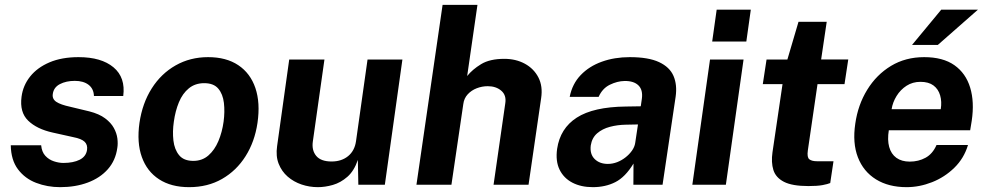

<svg xmlns="http://www.w3.org/2000/svg" viewBox="-20 -763 4074 793"><path d="M228.5 10Q175.5 10 129.2 -7.8Q83 -25.5 54.2 -63.8Q25.5 -102 24.5 -163H150Q152.5 -135.5 167.2 -119.5Q182 -103.5 202.5 -96.8Q223 -90 242 -90Q282.5 -90 309 -103.2Q335.5 -116.5 339.5 -144Q342.5 -165 329.5 -177.5Q316.5 -190 283 -196.5L197.5 -215.5Q132 -230 96.2 -264.8Q60.5 -299.5 69 -363.5Q75 -410 104.5 -447Q134 -484 184.5 -505.5Q235 -527 304.5 -527Q398.5 -527 448.8 -485Q499 -443 489 -366.5H368Q367 -396.5 345.8 -412.8Q324.5 -429 289 -429Q253 -429 227.2 -415.5Q201.5 -402 198 -374.5Q195 -354 212.8 -342.2Q230.5 -330.5 270 -322L349 -303Q390 -292.5 414.2 -274.2Q438.5 -256 450.2 -234.5Q462 -213 464.8 -191.2Q467.5 -169.5 464.5 -152Q457.5 -100.5 425.5 -64.2Q393.5 -28 342.5 -9Q291.5 10 228.5 10Z M761 10Q687 10 637 -22.5Q587 -55 565.8 -114.5Q544.5 -174 556 -255.5Q568 -337 606.8 -398Q645.5 -459 705.5 -493Q765.5 -527 839.5 -527Q914.5 -527 964.2 -493.8Q1014 -460.5 1034.8 -399.5Q1055.5 -338.5 1043.5 -255.5Q1032 -177.5 994.2 -117.8Q956.5 -58 897.2 -24Q838 10 761 10ZM778.5 -98.5Q815 -98.5 840.8 -121Q866.5 -143.5 882 -180.2Q897.5 -217 903.5 -260.5Q909 -301.5 904.8 -338Q900.5 -374.5 881.5 -397Q862.5 -419.5 823.5 -419.5Q786 -419.5 760 -398.2Q734 -377 719 -340.8Q704 -304.5 698 -260.5Q692 -220 696.2 -182.8Q700.5 -145.5 719.8 -122Q739 -98.5 778.5 -98.5Z M1293 10Q1258 10 1225.5 -1Q1193 -12 1168.2 -33.5Q1143.5 -55 1131 -86.5Q1118.5 -118 1124.5 -159.5L1174.5 -517H1320L1272 -178Q1267 -142 1286.2 -119Q1305.5 -96 1349.5 -96Q1390.5 -96 1417.8 -118.2Q1445 -140.5 1450.5 -180.5L1498 -517H1642L1569.5 0H1460L1458 -102.5Q1442.5 -57 1414.8 -32.8Q1387 -8.5 1354.8 0.8Q1322.5 10 1293 10Z M1700 0 1808 -743H1952L1909.5 -449Q1931 -476 1967 -498Q2003 -520 2063 -520Q2110.5 -520 2147.8 -499.8Q2185 -479.5 2203.8 -443Q2222.5 -406.5 2215 -357.5L2163 0H2018.5L2067 -337Q2072 -370 2050.2 -388.5Q2028.5 -407 1994.5 -407Q1971 -407 1949 -398.5Q1927 -390 1911.8 -373.5Q1896.5 -357 1893.5 -333L1844.5 0Z M2428.5 10Q2380 10 2344.2 -8.5Q2308.5 -27 2291.2 -62.2Q2274 -97.5 2281 -148Q2293.5 -233 2362.2 -277.2Q2431 -321.5 2564.5 -323L2626.5 -324L2631 -355Q2636 -391.5 2617 -410.2Q2598 -429 2559.5 -428.5Q2529.5 -428 2498.8 -413Q2468 -398 2452.5 -363H2333Q2343.5 -416.5 2378.5 -453Q2413.5 -489.5 2465.8 -508.2Q2518 -527 2581 -527Q2658 -527 2702 -506.5Q2746 -486 2761.8 -449.2Q2777.5 -412.5 2770.5 -363.5L2716.5 0H2596L2596.5 -87.5Q2562.5 -31.5 2521.5 -10.8Q2480.5 10 2428.5 10ZM2490.5 -86Q2510 -86 2528.8 -93.2Q2547.5 -100.5 2563.2 -112.8Q2579 -125 2590 -140.5Q2601 -156 2603.5 -172.5L2615 -249L2565 -248Q2530.5 -247.5 2499.2 -239.2Q2468 -231 2446.5 -212.5Q2425 -194 2420 -162.5Q2415.5 -126.5 2436 -106.2Q2456.5 -86 2490.5 -86Z M2839.5 0 2912.5 -517H3051L2978 0ZM2921.5 -591.5 2940 -723H3081L3062.5 -591.5Z M3319 5.5Q3252 5.5 3218 -12Q3184 -29.5 3174.2 -61Q3164.5 -92.5 3170.5 -134L3212 -415.5H3130.5L3146 -517H3232L3278 -673H3394.5L3371.5 -517.5H3483.5L3468 -415.5H3356.5L3316.5 -141.5Q3312.5 -113 3322.8 -105Q3333 -97 3355 -97H3422.5L3409 -7Q3398.5 -2.5 3377.2 1.5Q3356 5.5 3319 5.5Z M3724.5 10Q3650 10 3598 -22.2Q3546 -54.5 3523.2 -113.5Q3500.5 -172.5 3512.5 -252.5Q3523.5 -330 3561.8 -392.2Q3600 -454.5 3660 -490.8Q3720 -527 3797 -527Q3874.5 -527 3921.8 -493.8Q3969 -460.5 3987 -401.2Q4005 -342 3993.5 -264.5L3987 -225H3651Q3644.5 -185.5 3652.5 -156.2Q3660.5 -127 3682.2 -111.2Q3704 -95.5 3737.5 -95.5Q3773.5 -95.5 3802.8 -111.5Q3832 -127.5 3848 -164H3978Q3961.5 -109 3921.5 -70Q3881.5 -31 3829.5 -10.5Q3777.5 10 3724.5 10ZM3662.5 -312H3865.5Q3870.5 -343 3863 -369Q3855.5 -395 3835.5 -410Q3815.5 -425 3781.5 -425Q3749.5 -425 3724.2 -408.8Q3699 -392.5 3683 -366.5Q3667 -340.5 3662.5 -312ZM3747 -577.5 3867.5 -723H4019L3853.5 -577.5Z"/></svg>

Font: Public Sans Thin
Style: Bold Italic
Weight: 700
Italic angle: -8°
Version: Version 2.001